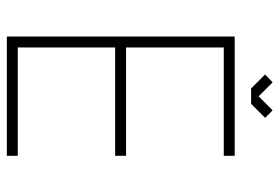

<svg xmlns="http://www.w3.org/2000/svg" viewBox="-148 -670 818 562"><g transform="rotate(90 261.0 -389.0)"><path d="M119 -635V-349H436V-317H119V-32H436V0H87V-667H436V-635ZM284 -715H239L198 -756L221 -778L262 -737L303 -778L325 -756Z"/></g></svg>

Font: Zector
Style: Regular
Weight: 400
Designer: GGBot
Version: 0.72